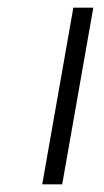

<svg xmlns="http://www.w3.org/2000/svg" viewBox="-20 -480 272 500"><path d="M171 -460H223L142 0H90Z"/></svg>

Font: Renner* Light
Style: Light Italic
Weight: 300
Italic angle: -10°
Version: Version 003.000 ; ttfautohint (v0.97) -l 8 -r 50 -G 200 -x 1